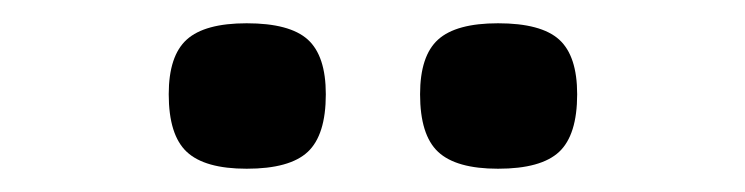

<svg xmlns="http://www.w3.org/2000/svg" viewBox="-20 -864 640 165"><path d="M408 -719Q372 -719 356.5 -733.5Q341 -748 341 -783Q341 -816 356.5 -830Q372 -844 408 -844Q445 -844 460.5 -830Q476 -816 476 -783Q476 -748 460.5 -733.5Q445 -719 408 -719ZM192 -719Q156 -719 140.5 -733.5Q125 -748 125 -783Q125 -816 140.5 -830Q156 -844 192 -844Q229 -844 244.5 -830Q260 -816 260 -783Q260 -748 244.5 -733.5Q229 -719 192 -719Z"/></svg>

Font: Victor Mono
Style: Regular
Weight: 400
Monospace: yes
Designer: Rune Bjørnerås
Version: Version 1.561;gftools[0.9.30]